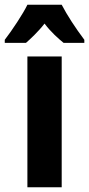

<svg xmlns="http://www.w3.org/2000/svg" viewBox="-59 -786 374 806"><path d="M200 -766H56C39 -730 -10 -656 -39 -619V-606H50C68 -622 100 -651 128 -687C155 -651 186 -624 208 -606H295V-619C256 -671 223 -722 200 -766ZM200 0V-549H56V0Z"/></svg>

Font: Noto Sans Kannada ExtraCondensed ExtraBold
Style: Regular
Weight: 800
Width: 2
Designer: Jelle Bosma - Monotype Design Team
Foundry: Monotype Imaging Inc.
Version: Version 2.005